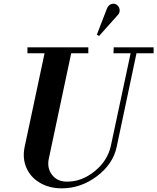

<svg xmlns="http://www.w3.org/2000/svg" viewBox="-20 -1003 848 1035"><path d="M313 12.2Q245.6 12.2 194.8 -17.8Q144 -47.9 122.1 -99.1Q100.1 -150.4 112.8 -210.9L220.2 -715.8H127.9V-748H456.1V-715.8H363.8L243.2 -147.9Q232.4 -97.2 260.3 -60.8Q288.1 -24.4 338.9 -23.9Q419.4 -22.5 490.2 -79.8Q561 -137.2 578.1 -219.2L684.1 -715.8H591.8L592.8 -748H808.1V-715.8H715.8L608.9 -210.9Q589.4 -118.7 502.7 -53.2Q416 12.2 313 12.2ZM502 -815.9 558.1 -960.9Q567.4 -979 584.5 -982.2Q601.6 -985.4 611.8 -975.1Q623 -965.8 624.8 -951.4Q626.5 -937 618.2 -925.8L514.2 -809.1Z"/></svg>

Font: Fin Serif Display
Style: Italic
Weight: 400
Italic angle: -12°
Designer: J. Blake Harris
Version: Version 1.006;FEAKit 1.0